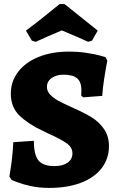

<svg xmlns="http://www.w3.org/2000/svg" viewBox="-20 -909 585 941"><path d="M36 -28 26 -44Q27 -51 31 -75Q35 -99 39.5 -138.5Q44 -178 45 -212L146 -219Q146 -149 169 -122Q192 -95 247 -95Q287 -95 311 -111.5Q335 -128 335 -157Q335 -187 306.5 -207Q278 -227 218 -254Q210 -258 202.5 -261.5Q195 -265 189 -268Q117 -302 75 -343Q33 -384 33 -450Q33 -510 69 -557Q105 -604 169.5 -630Q234 -656 317 -656Q363 -656 403 -650Q443 -644 467 -637.5Q491 -631 497 -629L506 -612Q505 -606 500.5 -583Q496 -560 490 -519.5Q484 -479 481 -439L388 -432L378 -440L379 -467Q379 -507 358 -525Q337 -543 292 -543Q256 -543 233 -526.5Q210 -510 210 -483Q210 -461 227 -444Q244 -427 267 -414.5Q290 -402 339 -380Q393 -356 429 -334Q465 -312 489.5 -277Q514 -242 514 -193Q514 -131 478 -84.5Q442 -38 376 -13Q310 12 221 12Q172 12 131 3Q90 -6 63 -16.5Q36 -27 36 -28ZM136 -710 107 -759Q156 -795 206.5 -836Q257 -877 272 -889H295Q295 -891 349 -847Q443 -772 459 -759L431 -710L412 -704Q371 -723 283 -760Q211 -730 155 -704Z"/></svg>

Font: Alegreya ExtraBold
Style: Regular
Weight: 800
Designer: Juan Pablo del Peral
Foundry: Huerta Tipografica
Version: Version 2.007; ttfautohint (v1.6)